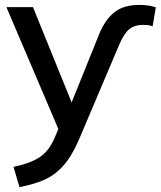

<svg xmlns="http://www.w3.org/2000/svg" viewBox="-20 -533 653 780"><path d="M59 227 35 145Q105 130 142 105Q179 80 202 27L217 -9L6 -504H114L271 -117L384 -397Q408 -454 445 -483.5Q482 -513 546 -513Q586 -513 613 -503L600 -426Q590 -430 580 -431Q570 -432 561 -432Q528 -432 506.5 -415.5Q485 -399 465 -353L300 36Q271 103 236 141.5Q201 180 157.5 198.5Q114 217 59 227Z"/></svg>

Font: Mulish SemiBold
Style: Regular
Weight: 600
Designer: Vernon Adams
Foundry: Vernon Adams
Version: Version 3.603; ttfautohint (v1.8.3)